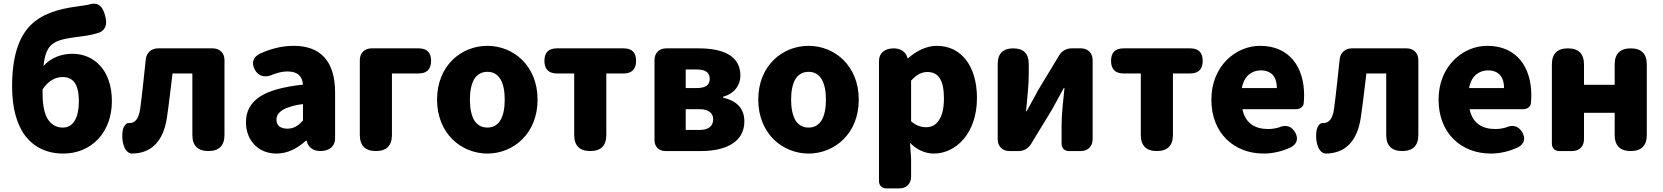

<svg xmlns="http://www.w3.org/2000/svg" viewBox="-20 -837 9218 1064"><path d="M120 -84C169 -21 240 14 331 14C486 14 600 -103 600 -276C600 -452 498 -539 381 -539C319 -539 260 -516 221 -471C236 -610 286 -617 443 -637C474 -641 506 -648 534 -658C567 -675 573 -704 565 -740C552 -799 527 -830 470 -811C452 -808 431 -804 406 -801C301 -787 211 -760 147 -695C84 -629 47 -525 47 -357C47 -241 72 -148 120 -84ZM395 -170C380 -144 358 -130 328 -130C294 -130 266 -145 246 -175C227 -205 216 -251 216 -314V-342C249 -392 290 -410 326 -410C382 -410 417 -376 417 -276C417 -232 410 -195 395 -170Z M1224 -284V-504C1224 -543 1198 -569 1159 -569H1009H855C819 -569 792 -545 788 -509C778 -418 769 -325 757 -235C749 -176 727 -155 697 -155C696 -155 695 -155 695 -155C677 -158 663 -132 660 -114C652 -69 662 5 707 14C707 14 708 14 709 14C822 14 886 -58 905 -185C917 -266 926 -349 936 -430H1046V-89C1046 -30 1076 0 1135 0C1194 0 1224 -30 1224 -89V-284Z M1418 -300C1367 -265 1343 -219 1343 -159C1343 -64 1407 14 1512 14C1575 14 1628 -15 1675 -57H1680V-55C1688 -19 1718 0 1755 0C1803 0 1837 -24 1837 -72V-161V-323C1837 -501 1754 -583 1607 -583C1540 -583 1478 -566 1419 -539C1382 -519 1372 -489 1392 -451C1413 -412 1452 -405 1492 -424C1521 -435 1547 -441 1573 -441C1631 -441 1655 -414 1659 -368C1548 -356 1469 -334 1418 -300ZM1590 -246C1609 -252 1632 -257 1659 -260V-169C1633 -141 1609 -124 1573 -124C1536 -124 1512 -140 1512 -173C1512 -193 1521 -211 1544 -226C1556 -234 1571 -240 1590 -246Z M1974 -284V-89C1974 -30 2004 0 2063 0C2122 0 2152 -30 2152 -89V-430H2300C2346 -430 2369 -454 2369 -500C2369 -546 2346 -569 2300 -569H2171H2039C2000 -569 1974 -543 1974 -504Z M2874 -65C2926 -116 2959 -191 2959 -285C2959 -473 2825 -583 2681 -583C2536 -583 2402 -473 2402 -285C2402 -191 2436 -116 2487 -65C2539 -14 2609 14 2681 14C2753 14 2823 -14 2874 -65ZM2607 -397C2623 -424 2648 -439 2681 -439C2747 -439 2777 -379 2777 -285C2777 -190 2747 -130 2681 -130C2648 -130 2623 -145 2607 -172C2592 -199 2584 -238 2584 -285C2584 -332 2592 -371 2607 -397Z M3162 -215V-89C3162 -30 3192 0 3251 0C3310 0 3340 -30 3340 -89V-430H3436C3482 -430 3505 -454 3505 -500C3505 -546 3482 -569 3436 -569H3251H3066C3020 -569 2997 -546 2997 -500C2997 -454 3020 -430 3066 -430H3162Z M3607 -284V-61C3607 -24 3631 0 3668 0H3736H3866C3995 0 4105 -46 4105 -164C4105 -240 4059 -279 3987 -296V-301C4056 -320 4083 -371 4083 -418C4083 -533 3979 -569 3851 -569H3672C3633 -569 3607 -543 3607 -504ZM3896 -362C3885 -354 3867 -349 3842 -349H3780V-452H3842C3868 -452 3885 -447 3897 -438C3908 -429 3913 -416 3913 -399C3913 -384 3908 -371 3896 -362ZM3914 -216C3927 -206 3932 -192 3932 -176C3932 -159 3927 -144 3915 -134C3903 -123 3885 -117 3857 -117H3780V-232H3856C3883 -232 3902 -226 3914 -216Z M4654 -65C4706 -116 4739 -191 4739 -285C4739 -473 4605 -583 4461 -583C4316 -583 4182 -473 4182 -285C4182 -191 4216 -116 4267 -65C4319 -14 4389 14 4461 14C4533 14 4603 -14 4654 -65ZM4387 -397C4403 -424 4428 -439 4461 -439C4527 -439 4557 -379 4557 -285C4557 -190 4527 -130 4461 -130C4428 -130 4403 -145 4387 -172C4372 -199 4364 -238 4364 -285C4364 -332 4372 -371 4387 -397Z M4851 -181V166C4851 191 4867 207 4892 207H4940H4964C5003 207 5029 181 5029 142V44L5023 -45C5061 -7 5107 14 5155 14C5277 14 5394 -98 5394 -294C5394 -469 5308 -583 5172 -583C5113 -583 5057 -554 5012 -514H5009V-516C5000 -551 4969 -569 4933 -569C4885 -569 4851 -545 4851 -497ZM5182 -169C5165 -143 5140 -132 5113 -132C5086 -132 5057 -140 5029 -165V-277V-390C5059 -423 5086 -438 5119 -438C5182 -438 5211 -391 5211 -291C5211 -234 5200 -194 5182 -169Z M6035 -284V-504C6035 -543 6009 -569 5970 -569H5917C5890 -569 5864 -554 5850 -531L5734 -339C5717 -306 5687 -254 5669 -220H5666C5672 -289 5681 -365 5681 -421V-483C5681 -540 5652 -569 5595 -569C5538 -569 5509 -540 5509 -483V-65C5509 -26 5535 0 5574 0H5626C5653 0 5679 -15 5693 -38L5810 -230C5828 -262 5856 -315 5875 -349H5879C5872 -279 5863 -204 5863 -148V-40C5863 -16 5879 0 5903 0H5949H5970C6009 0 6035 -26 6035 -65Z M6302 -215V-89C6302 -30 6332 0 6391 0C6450 0 6480 -30 6480 -89V-430H6576C6622 -430 6645 -454 6645 -500C6645 -546 6622 -569 6576 -569H6391H6206C6160 -569 6137 -546 6137 -500C6137 -454 6160 -430 6206 -430H6302Z M6777 -65C6829 -14 6901 14 6983 14C7032 14 7087 2 7136 -22C7168 -41 7176 -69 7158 -102C7138 -138 7105 -148 7068 -131C7048 -125 7028 -122 7007 -122C6935 -122 6881 -154 6865 -232H7032H7164C7185 -232 7201 -246 7204 -260C7206 -274 7207 -292 7207 -309C7207 -464 7127 -583 6963 -583C6826 -583 6693 -469 6693 -285C6693 -191 6725 -116 6777 -65ZM6900 -423C6919 -439 6942 -447 6966 -447C7031 -447 7056 -405 7056 -349H6959H6862C6868 -383 6882 -407 6900 -423Z M7840 -284V-504C7840 -543 7814 -569 7775 -569H7625H7471C7435 -569 7408 -545 7404 -509C7394 -418 7385 -325 7373 -235C7365 -176 7343 -155 7313 -155C7312 -155 7311 -155 7311 -155C7293 -158 7279 -132 7276 -114C7268 -69 7278 5 7323 14C7323 14 7324 14 7325 14C7438 14 7502 -58 7521 -185C7533 -266 7542 -349 7552 -430H7662V-89C7662 -30 7692 0 7751 0C7810 0 7840 -30 7840 -89V-284Z M8036 -65C8088 -14 8160 14 8242 14C8291 14 8346 2 8395 -22C8427 -41 8435 -69 8417 -102C8397 -138 8364 -148 8327 -131C8307 -125 8287 -122 8266 -122C8194 -122 8140 -154 8124 -232H8291H8423C8444 -232 8460 -246 8463 -260C8465 -274 8466 -292 8466 -309C8466 -464 8386 -583 8222 -583C8085 -583 7952 -469 7952 -285C7952 -191 7984 -116 8036 -65ZM8159 -423C8178 -439 8201 -447 8225 -447C8290 -447 8315 -405 8315 -349H8218H8121C8127 -383 8141 -407 8159 -423Z M9106 -284V-480C9106 -539 9076 -569 9017 -569C8958 -569 8928 -539 8928 -480V-367H8758V-480C8758 -539 8728 -569 8669 -569C8610 -569 8580 -539 8580 -480V-41C8580 -16 8596 0 8621 0H8669H8693C8732 0 8758 -26 8758 -65V-212H8928V-89C8928 -30 8958 0 9017 0C9076 0 9106 -30 9106 -89V-284Z"/></svg>

Font: GenSenRounded2 TW H
Style: Regular
Weight: 900
Version: Version 2.100;PS 2.1;hotconv 16.6.51;makeotf.lib2.5.65220 DE